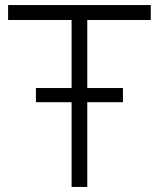

<svg xmlns="http://www.w3.org/2000/svg" viewBox="-20 -739 627 759"><path d="M263 0V-660H12V-719H576V-660H325V0ZM122 -335V-391H466V-335Z"/></svg>

Font: Nunitoga
Style: Light
Weight: 300
Designer: Vernon Adams
Foundry: Vernon Adams
Version: Version 1.0